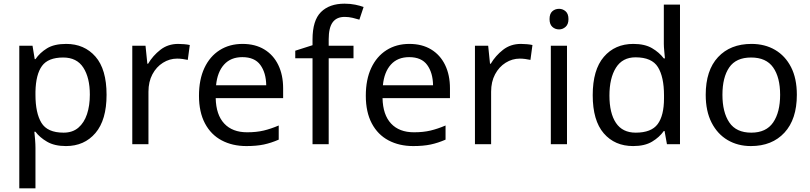

<svg xmlns="http://www.w3.org/2000/svg" viewBox="-20 -785 4411 1045"><path d="M340 -546Q439 -546 499.5 -477Q560 -408 560 -269Q560 -132 499.5 -61Q439 10 339 10Q277 10 236.5 -13.5Q196 -37 173 -68H167Q169 -51 171 -25Q173 1 173 20V240H85V-536H157L169 -463H173Q197 -498 236 -522Q275 -546 340 -546ZM324 -472Q242 -472 208.5 -426Q175 -380 173 -286V-269Q173 -170 205.5 -116.5Q238 -63 326 -63Q375 -63 406.5 -90Q438 -117 453.5 -163.5Q469 -210 469 -270Q469 -362 433.5 -417Q398 -472 324 -472Z M950 -546Q965 -546 982.5 -544.5Q1000 -543 1013 -540L1002 -459Q989 -462 973.5 -464Q958 -466 944 -466Q903 -466 867 -443.5Q831 -421 809.5 -380.5Q788 -340 788 -286V0H700V-536H772L782 -438H786Q812 -482 853 -514Q894 -546 950 -546Z M1300 -546Q1369 -546 1418.5 -516Q1468 -486 1494.5 -431.5Q1521 -377 1521 -304V-251H1154Q1156 -160 1200.5 -112.5Q1245 -65 1325 -65Q1376 -65 1415.5 -74.5Q1455 -84 1497 -102V-25Q1456 -7 1416 1.5Q1376 10 1321 10Q1245 10 1186.5 -21Q1128 -52 1095.5 -113.5Q1063 -175 1063 -264Q1063 -352 1092.5 -415Q1122 -478 1175.5 -512Q1229 -546 1300 -546ZM1299 -474Q1236 -474 1199.5 -433.5Q1163 -393 1156 -321H1429Q1428 -389 1397 -431.5Q1366 -474 1299 -474Z M1904 -468H1769V0H1681V-468H1587V-509L1681 -539V-570Q1681 -674 1727 -719.5Q1773 -765 1855 -765Q1887 -765 1913.5 -759.5Q1940 -754 1959 -747L1936 -678Q1920 -683 1899 -688Q1878 -693 1856 -693Q1812 -693 1790.5 -663.5Q1769 -634 1769 -571V-536H1904Z M2208 -546Q2277 -546 2326.5 -516Q2376 -486 2402.5 -431.5Q2429 -377 2429 -304V-251H2062Q2064 -160 2108.5 -112.5Q2153 -65 2233 -65Q2284 -65 2323.5 -74.5Q2363 -84 2405 -102V-25Q2364 -7 2324 1.5Q2284 10 2229 10Q2153 10 2094.5 -21Q2036 -52 2003.5 -113.5Q1971 -175 1971 -264Q1971 -352 2000.5 -415Q2030 -478 2083.5 -512Q2137 -546 2208 -546ZM2207 -474Q2144 -474 2107.5 -433.5Q2071 -393 2064 -321H2337Q2336 -389 2305 -431.5Q2274 -474 2207 -474Z M2815 -546Q2830 -546 2847.5 -544.5Q2865 -543 2878 -540L2867 -459Q2854 -462 2838.5 -464Q2823 -466 2809 -466Q2768 -466 2732 -443.5Q2696 -421 2674.5 -380.5Q2653 -340 2653 -286V0H2565V-536H2637L2647 -438H2651Q2677 -482 2718 -514Q2759 -546 2815 -546Z M3023 -737Q3043 -737 3058.5 -723.5Q3074 -710 3074 -681Q3074 -653 3058.5 -639Q3043 -625 3023 -625Q3001 -625 2986 -639Q2971 -653 2971 -681Q2971 -710 2986 -723.5Q3001 -737 3023 -737ZM3066 -536V0H2978V-536Z M3426 10Q3326 10 3266 -59.5Q3206 -129 3206 -267Q3206 -405 3266.5 -475.5Q3327 -546 3427 -546Q3489 -546 3528.5 -523Q3568 -500 3593 -467H3599Q3598 -480 3595.5 -505.5Q3593 -531 3593 -546V-760H3681V0H3610L3597 -72H3593Q3569 -38 3529 -14Q3489 10 3426 10ZM3440 -63Q3525 -63 3559.5 -109.5Q3594 -156 3594 -250V-266Q3594 -366 3561 -419.5Q3528 -473 3439 -473Q3368 -473 3332.5 -416.5Q3297 -360 3297 -265Q3297 -169 3332.5 -116Q3368 -63 3440 -63Z M4317 -269Q4317 -136 4249.5 -63Q4182 10 4067 10Q3996 10 3940.5 -22.5Q3885 -55 3853 -117.5Q3821 -180 3821 -269Q3821 -402 3888 -474Q3955 -546 4070 -546Q4143 -546 4198.5 -513.5Q4254 -481 4285.5 -419.5Q4317 -358 4317 -269ZM3912 -269Q3912 -174 3949.5 -118.5Q3987 -63 4069 -63Q4150 -63 4188 -118.5Q4226 -174 4226 -269Q4226 -364 4188 -418Q4150 -472 4068 -472Q3986 -472 3949 -418Q3912 -364 3912 -269Z"/></svg>

Font: Noto Sans Tifinagh Air
Style: Regular
Weight: 400
Designer: JamraPatel
Foundry: JamraPatel LLC
Version: Version 2.006; ttfautohint (v1.8.4.7-5d5b)